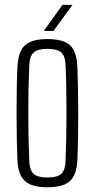

<svg xmlns="http://www.w3.org/2000/svg" viewBox="-20 -768 392 794"><path d="M176 6.5Q132 6.5 105.2 -5.2Q78.5 -17 66 -42.2Q53.5 -67.5 52 -108.5Q50.5 -144 49.5 -190.8Q48.5 -237.5 48.5 -289.5Q48.5 -341.5 49.2 -393.2Q50 -445 52 -491Q54 -532.5 66.2 -557.8Q78.5 -583 105.2 -594.8Q132 -606.5 176 -606.5Q221 -606.5 247.8 -594.8Q274.5 -583 286.5 -557.5Q298.5 -532 300 -491Q301.5 -450.5 302.5 -403Q303.5 -355.5 303.5 -305.2Q303.5 -255 302.8 -205Q302 -155 300 -108.5Q298.5 -67.5 286.2 -42.2Q274 -17 247.2 -5.2Q220.5 6.5 176 6.5ZM176 -34Q218.5 -34 234 -49.8Q249.5 -65.5 251 -100.5Q253 -146.5 254 -195.5Q255 -244.5 255 -295.5Q255 -346.5 254.2 -397.8Q253.5 -449 251 -499.5Q249.5 -537 232.8 -551.5Q216 -566 176 -566Q135.5 -566 119 -550.8Q102.5 -535.5 101 -497Q99 -453 98 -404.5Q97 -356 97 -305.2Q97 -254.5 98 -203.2Q99 -152 101 -102.5Q102.5 -64.5 119 -49.2Q135.5 -34 176 -34ZM161 -640 238.5 -748H280L201 -640Z"/></svg>

Font: Big Shoulders Text ExtraLight
Style: Regular
Weight: 250
Version: Version 2.002